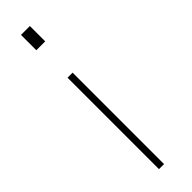

<svg xmlns="http://www.w3.org/2000/svg" viewBox="-249 -527 709 709"><g transform="rotate(-45 106.0 -172.5)"><path d="M105.5 182.6H79.1V-294.9H105.5ZM115.7 -448.2H69.3V-528.3H115.7Z"/></g></svg>

Font: TypoPRO Roboto Slab
Style: Thin
Weight: 250
Designer: Google
Version: Version 1.100263; 2013; ttfautohint (v0.94.20-1c74) -l 8 -r 